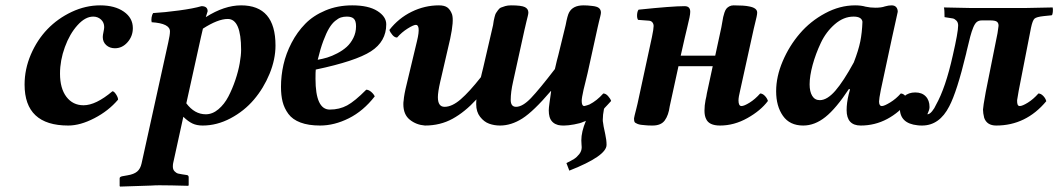

<svg xmlns="http://www.w3.org/2000/svg" viewBox="-20 -459 3952 717"><path d="M420.9 -86.9Q385.3 -44.9 332.5 -17.6Q279.8 9.8 234.9 9.8Q71.8 9.8 71.8 -143.1Q71.8 -200.7 95.2 -255.4Q118.7 -310.1 157.2 -350.1Q195.8 -390.1 247.8 -414.6Q299.8 -439 354 -439Q408.7 -439 442.4 -415.5Q476.1 -392.1 476.1 -354Q476.1 -323.7 456.3 -301.3Q436.5 -278.8 409.2 -278.8Q389.6 -278.8 376.7 -290.5Q363.8 -302.2 363.8 -320.8Q363.8 -327.6 366.5 -339.8Q369.1 -352.1 369.1 -357.9Q369.1 -375 357.2 -386Q345.2 -397 328.1 -397Q298.3 -397 269.3 -364.7Q240.2 -332.5 222.2 -283Q204.1 -233.4 204.1 -184.1Q204.1 -128.9 228 -97.4Q252 -65.9 292 -65.9Q337.9 -65.9 399.9 -118.2Q405.8 -118.2 413.3 -106.7Q420.9 -95.2 420.9 -86.9Z M737.8 -352.1Q735.8 -342.3 730.5 -320.8L675.8 -73.2Q706.5 -32.2 748.5 -32.2Q773.4 -32.2 795.7 -51Q817.9 -69.8 832.8 -98.4Q847.7 -127 858.9 -160.2Q870.1 -193.4 875.2 -222.9Q880.4 -252.4 880.4 -272.9Q880.4 -388.2 830.6 -388.2Q793.9 -388.2 737.8 -352.1ZM664.6 -22.9 626.5 150.9Q625.5 155.8 625.5 163.1Q625.5 174.3 632.1 180.9Q638.7 187.5 644.3 189Q649.9 190.4 659.7 191.9L678.7 194.8Q684.6 196.3 684.6 203.1V232.9L682.6 234.9Q614.7 232.9 575.7 232.9Q558.6 232.9 546.4 233.9L428.7 237.8L426.8 235.8V207Q426.8 201.2 436.5 199.2L455.6 195.8Q480 191.9 492.2 181.6Q504.4 171.4 508.8 150.9L608.4 -300.8Q614.7 -328.6 614.7 -341.8Q614.7 -371.6 546.4 -376Q544.4 -383.3 546.1 -394Q547.9 -404.8 551.8 -410.2Q594.2 -412.6 648.4 -419.9Q702.6 -427.2 732.4 -436Q755.4 -436 755.4 -417Q754.4 -412.6 751.7 -405Q749 -397.5 748.5 -395Q817.9 -439 880.4 -439Q1008.8 -439 1008.8 -289.1Q1008.8 -237.3 986.6 -183.3Q964.4 -129.4 928.2 -86.9Q892.1 -44.4 841.1 -17.3Q790 9.8 736.8 9.8Q714.8 9.8 698.7 2.2Q682.6 -5.4 664.6 -22.9Z M1309.6 -360.8Q1309.6 -380.9 1301.5 -388.9Q1293.5 -397 1275.4 -397Q1263.2 -397 1253.2 -393.8Q1243.2 -390.6 1231.2 -380.6Q1219.2 -370.6 1209 -353.5Q1198.7 -336.4 1187.5 -306.6Q1176.3 -276.9 1166.5 -235.8Q1184.1 -238.8 1201.9 -244.1Q1219.7 -249.5 1239.7 -260Q1259.8 -270.5 1274.7 -283.9Q1289.6 -297.4 1299.6 -317.4Q1309.6 -337.4 1309.6 -360.8ZM1159.2 -199.2Q1158.2 -191.4 1158.2 -165Q1158.2 -49.8 1211.4 -49.8Q1247.6 -49.8 1276.4 -65.4Q1305.2 -81.1 1347.7 -124Q1356.4 -124 1366 -116Q1375.5 -107.9 1379.4 -99.1Q1336.9 -44.4 1282.7 -17.3Q1228.5 9.8 1175.3 9.8Q1131.8 9.8 1102.1 -1.5Q1072.3 -12.7 1056.9 -33.7Q1041.5 -54.7 1035.4 -78.9Q1029.3 -103 1029.3 -134.8Q1029.3 -176.3 1038.6 -217.5Q1047.9 -258.8 1068.8 -299.1Q1089.8 -339.4 1119.9 -370.1Q1149.9 -400.9 1195.3 -419.9Q1240.7 -439 1295.4 -439Q1356 -439 1389.2 -418Q1422.4 -397 1422.4 -368.2Q1422.4 -304.2 1365.2 -267.3Q1308.1 -230.5 1159.2 -199.2Z M1619.1 -439Q1640.1 -439 1650.9 -430.9Q1661.6 -422.9 1668 -405.8Q1675.8 -382.3 1661.1 -314L1626 -162.1Q1625.5 -161.1 1625 -158.2Q1624.5 -155.3 1624 -153.8Q1615.2 -115.2 1615.2 -96.2Q1615.2 -60.1 1640.1 -60.1Q1668 -60.1 1700.4 -88.1Q1732.9 -116.2 1775.9 -170.9Q1777.3 -176.8 1780 -188.2Q1782.7 -199.7 1784.2 -205.1L1821.3 -365.2Q1823.2 -377.9 1823.7 -381.1Q1824.2 -384.3 1826.9 -395.3Q1829.6 -406.2 1832 -409.9Q1834.5 -413.6 1839.6 -420.9Q1844.7 -428.2 1851.1 -430.9Q1857.4 -433.6 1866.9 -436.3Q1876.5 -439 1888.2 -439Q1927.2 -439 1940.2 -432.4Q1953.1 -425.8 1953.1 -412.1Q1953.1 -407.7 1950.9 -398.7Q1948.7 -389.6 1945.6 -377.2Q1942.4 -364.7 1940.9 -356.9Q1940.4 -355.5 1939.9 -352.8Q1939.5 -350.1 1939 -349.1L1896 -153.8Q1887.2 -115.2 1887.2 -85.9Q1887.2 -60.1 1907.2 -60.1Q1931.6 -60.1 1962.9 -92.8Q1994.1 -125.5 2052.2 -201.2Q2060.5 -237.8 2064.9 -252.9L2092.3 -365.2Q2099.1 -401.4 2105 -412.1Q2119.1 -439 2159.2 -439Q2174.3 -439 2189.9 -437Q2210 -435.1 2217 -428.7Q2224.1 -422.4 2224.1 -412.1Q2224.1 -407.7 2221.9 -398.7Q2219.7 -389.6 2216.6 -377.2Q2213.4 -364.7 2211.9 -356.9L2174.3 -186Q2170.9 -171.4 2165.3 -148.7Q2159.7 -126 2159.2 -124Q2152.3 -93.3 2152.3 -82Q2152.3 -63 2162.1 -63Q2172.4 -65.4 2181.2 -68.8Q2209 -83 2232.9 -109.9Q2242.2 -109.9 2250.7 -100.3Q2259.3 -90.8 2262.2 -82Q2257.8 -76.7 2248.8 -67.4Q2239.7 -58.1 2237.3 -55.2Q2237.3 -54.7 2236.3 -53.5Q2235.4 -52.2 2235.4 -51.8Q2231 -29.8 2231 -11.2Q2231 -4.9 2231.9 -2Q2232.4 6.8 2240.2 42Q2245.1 64 2245.1 82Q2245.1 123.5 2106 178.2L2095.2 149.9Q2113.3 141.1 2123.5 134.8Q2133.8 128.4 2143.1 116.7Q2152.3 105 2152.3 90.8Q2152.3 88.9 2151.6 80.3Q2150.9 71.8 2150.9 64.9Q2150.9 33.2 2168 -7.8Q2167 -7.3 2163.8 -5.9Q2160.6 -4.4 2158.2 -3.9Q2147 1.5 2124.3 5.6Q2101.6 9.8 2086.9 9.8H2082Q2073.7 9.8 2064 7.8Q2042.5 2 2034.2 -17.1Q2033.7 -18.1 2033.2 -20Q2032.7 -22 2032.2 -22.9Q2029.3 -33.2 2029.3 -46.9Q2029.3 -55.7 2032 -74.5Q2034.7 -93.3 2035.2 -97.2L2038.1 -118.2L2037.1 -119.1Q1972.2 -43 1930.7 -16.6Q1889.2 9.8 1847.2 9.8Q1825.7 9.8 1806.6 2.9Q1787.6 -3.9 1772.9 -22.7Q1758.3 -41.5 1758.3 -69.8Q1758.3 -82 1759.3 -87.9Q1715.8 -40.5 1669.9 -15.4Q1624 9.8 1566.9 9.8Q1534.2 7.3 1510.3 -12Q1486.3 -31.2 1486.3 -69.8Q1486.3 -78.1 1487.3 -83Q1488.8 -105.5 1499 -146L1537.1 -305.2Q1545.4 -338.9 1543 -354Q1541 -366.2 1533.2 -366.2Q1524.4 -366.2 1502.4 -352.5Q1480.5 -338.9 1462.9 -318.8Q1453.6 -318.8 1445.3 -328.6Q1437 -338.4 1434.1 -347.2Q1468.3 -391.1 1517.1 -415Q1565.9 -439 1619.1 -439Z M2360.8 -71.8 2414.6 -320.8Q2420.9 -351.1 2420.9 -361.8Q2420.9 -369.6 2416.3 -375.5Q2411.6 -381.3 2402.8 -381.8L2362.8 -384.8Q2358.4 -391.1 2359.1 -404.1Q2359.9 -417 2364.7 -422.9Q2490.2 -436 2536.6 -436Q2557.6 -436 2557.6 -415Q2557.6 -407.2 2554.9 -393.8Q2552.2 -380.4 2546.1 -355.5Q2540 -330.6 2537.6 -319.8L2522 -251H2650.9L2673.8 -356.9Q2675.3 -363.3 2677.2 -376Q2679.2 -388.7 2680.7 -395.5Q2682.1 -402.3 2685.3 -411.9Q2688.5 -421.4 2692.6 -426.5Q2696.8 -431.6 2703.6 -435.3Q2710.4 -439 2719.7 -439Q2759.3 -439 2776.9 -435.1Q2807.6 -429.7 2807.6 -412.1Q2807.6 -406.7 2805.4 -396.2Q2803.2 -385.7 2799.6 -371.6Q2795.9 -357.4 2794.9 -352.1L2744.6 -124Q2737.8 -96.2 2737.8 -84Q2737.8 -63 2749 -63Q2758.8 -63 2779.3 -75.7Q2799.8 -88.4 2818.8 -109.9Q2827.6 -109.9 2836.2 -101.1Q2844.7 -92.3 2847.7 -82Q2820.8 -45.9 2771.2 -18.1Q2721.7 9.8 2668.9 9.8Q2627.4 9.8 2616.7 -15.1Q2610.8 -26.9 2610.8 -45.9Q2610.8 -64.9 2614.7 -85Q2618.2 -99.1 2619.6 -109.9L2641.6 -211.9H2513.7L2481 -62Q2476.6 -28.8 2462.6 -9.5Q2448.7 9.8 2417 9.8Q2398.4 9.8 2391.6 8.8Q2371.1 7.8 2361.1 3.9Q2351.1 0 2349.4 -4.2Q2347.7 -8.3 2347.7 -17.1Q2347.7 -19 2350.1 -28.8Q2352.5 -38.6 2356 -52Q2359.4 -65.4 2360.8 -71.8Z M3168.5 -226.1Q3186 -271.5 3192.6 -304Q3199.2 -336.4 3200.7 -377.9Q3197.8 -397 3167.5 -397Q3130.4 -397 3097.7 -368.7Q3064.9 -340.3 3045.4 -299.1Q3025.9 -257.8 3014.6 -216.3Q3003.4 -174.8 3003.4 -144Q3003.4 -116.7 3013.2 -100.8Q3022.9 -85 3041.5 -85Q3068.8 -85 3099.4 -120.1Q3129.9 -155.3 3168.5 -226.1ZM3332.5 -415Q3330.6 -407.2 3324.7 -379.4Q3318.8 -351.6 3311.5 -319.8L3269.5 -124Q3262.7 -89.4 3262.7 -80.1Q3262.7 -63 3273.4 -63Q3282.2 -63 3304.2 -76.4Q3326.2 -89.8 3343.8 -109.9Q3353 -109.9 3361.3 -100.3Q3369.6 -90.8 3372.6 -82Q3338.9 -39.1 3293 -14.6Q3247.1 9.8 3194.3 9.8Q3141.6 9.8 3141.6 -47.9Q3141.6 -74.7 3149.4 -106.9L3154.3 -125L3150.4 -127Q3102.1 -53.7 3062.3 -22Q3022.5 9.8 2979.5 9.8Q2929.2 9.8 2903.8 -26.4Q2878.4 -62.5 2878.4 -118.2Q2878.4 -172.9 2902.8 -230.2Q2927.2 -287.6 2966.8 -333.7Q3006.3 -379.9 3061.3 -409.4Q3116.2 -439 3173.3 -439Q3195.8 -439 3212.4 -434.1Q3230 -430.2 3248.5 -430.2Q3271.5 -430.2 3284.7 -435.1Q3298.3 -439 3309.6 -439Q3320.8 -439 3326.7 -432.4Q3332.5 -425.8 3332.5 -415Z M3661.1 -115.2 3705.1 -335Q3709 -359.4 3709 -362.8Q3709 -374 3702.1 -378.4Q3695.3 -382.8 3678.2 -382.8H3647Q3635.7 -382.8 3628.4 -377.4Q3621.1 -372.1 3614.7 -356.9Q3608.4 -341.8 3603.3 -322.5Q3598.1 -303.2 3589.8 -267.6Q3589.4 -265.6 3589.1 -264.6Q3588.9 -263.7 3588.6 -262Q3588.4 -260.3 3587.9 -258.8Q3553.7 -116.7 3524.9 -62Q3488.3 9.8 3423.3 9.8Q3411.1 9.8 3406.2 8.8Q3340.3 2 3340.3 -55.2Q3340.3 -85 3356.7 -99.4Q3373 -113.8 3397.9 -113.8Q3422.9 -113.8 3437 -99.1Q3451.2 -84.5 3451.2 -59.1Q3451.2 -53.7 3449 -46.9Q3446.8 -40 3444.8 -36.1L3442.9 -32.2Q3451.7 -32.2 3460.9 -43.7Q3470.2 -55.2 3475.1 -66.9Q3511.2 -130.9 3538.1 -252Q3558.1 -338.9 3558.1 -363.8Q3558.1 -375.5 3551.5 -382.1Q3544.9 -388.7 3538.3 -390.1Q3531.7 -391.6 3513.7 -394Q3509.3 -394.5 3507.3 -395Q3507.3 -423.8 3504.9 -431.2Q3579.1 -429.2 3601.1 -429.2H3813L3911.1 -431.2Q3912.6 -424.8 3911.6 -414.1Q3910.6 -403.3 3907.2 -401.9L3877.9 -398.9Q3850.6 -396 3843.3 -389.4Q3835.9 -382.8 3830.1 -355L3784.2 -120.1Q3778.3 -87.9 3778.3 -85Q3778.3 -74.7 3779.3 -71.8Q3780.8 -63 3788.1 -63Q3797.9 -63 3818.4 -75.7Q3838.9 -88.4 3857.9 -109.9Q3866.7 -109.9 3875.5 -101.1Q3884.3 -92.3 3887.2 -81.1Q3811.5 9.8 3700.2 9.8Q3665.5 9.8 3655.3 -19Q3650.9 -36.6 3650.9 -49.8Q3650.9 -59.1 3661.1 -115.2Z"/></svg>

Font: Common Serif
Style: Bold Italic
Weight: 700
Italic angle: -12°
Designer: Philipp H. Poll, Khaled Hosny
Foundry: Stefan Peev, Context Ltd.
Version: Version 1.026